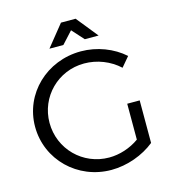

<svg xmlns="http://www.w3.org/2000/svg" viewBox="-129 -1004 1010 1116"><g transform="rotate(-15 376.5 -445.5)"><path d="M386 -839 450 -768H533L429 -897H341L237 -768H321ZM591 -126C538 -88 472 -67 410 -67C252 -67 126 -193 126 -351C126 -507 251 -633 409 -633C487 -633 563 -603 619 -551L668 -609C601 -669 506 -706 409 -706C202 -706 39 -549 39 -351C39 -152 201 6 404 6C499 6 597 -30 666 -86V-342H591Z"/></g></svg>

Font: Juman Normal
Style: Regular
Weight: 300
Designer: Bandar Raffah (Arabic) Julieta Ulanovsky (Latin)
Foundry: Caramella
Version: Version 5.022;PS 005.022;hotconv 1.0.88;makeotf.lib2.5.64775